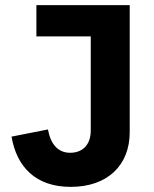

<svg xmlns="http://www.w3.org/2000/svg" viewBox="-20 -718 599 749"><path d="M122 -698V-576H334V-209C334 -149 298 -122 254 -122C207 -122 178 -154 167 -213L25 -185C45 -68 118 11 256 11C400 11 486 -74 486 -202V-698Z"/></svg>

Font: IBM Plex Devanagari
Style: Bold
Weight: 700
Designer: Mike Abbink, Paul van der Laan, Pieter van Rosmalen, Erin McLaughlin
Foundry: Bold Monday
Version: Version 1.0